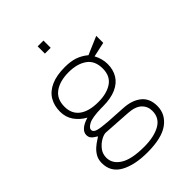

<svg xmlns="http://www.w3.org/2000/svg" viewBox="-254 -838 1124 1124"><g transform="rotate(-45 308.0 -276.0)"><path d="M288 171Q182.5 171 118.2 135.5Q54 100 54 26Q54 -3.5 66.2 -25Q78.5 -46.5 95.8 -61.8Q113 -77 128.2 -86.5Q143.5 -96 149 -101Q139.5 -107 129.5 -113.5Q119.5 -120 112.8 -129.8Q106 -139.5 106 -155Q106 -176 125.8 -193.5Q145.5 -211 183 -222Q143 -244 118.5 -279Q94 -314 94 -360Q94 -409.5 116.2 -446.8Q138.5 -484 184 -504.5Q229.5 -525 299 -525Q347 -525 381.5 -513Q416 -501 446 -476Q451 -478.5 466.8 -485.2Q482.5 -492 502 -500.2Q521.5 -508.5 537.2 -515.2Q553 -522 558 -524V-466L466 -446Q476.5 -427.5 482.8 -405Q489 -382.5 489 -360Q489 -313.5 467.8 -278.2Q446.5 -243 402.8 -223.5Q359 -204 292 -204Q289 -204 286.5 -204Q284 -204 281 -204Q204 -202.5 175.5 -187.5Q147 -172.5 147 -156Q147 -139.5 169.5 -132Q192 -124.5 254 -120Q276.5 -118.5 305.5 -117Q334.5 -115.5 371 -113Q438.5 -109.5 479.8 -76.8Q521 -44 521 19Q521 87 464 129Q407 171 288 171ZM297 134Q379.5 134 429.8 105.8Q480 77.5 480 19Q480 -19.5 453.2 -44.5Q426.5 -69.5 370 -73L198 -84Q182.5 -85 158 -71.8Q133.5 -58.5 114.2 -34.2Q95 -10 95 22Q95 72 144.5 103Q194 134 297 134ZM293 -241Q363.5 -241 406.8 -270.5Q450 -300 450 -362Q450 -426.5 406.8 -457.2Q363.5 -488 293 -488Q221 -488 177 -457Q133 -426 133 -362Q133 -303 174.5 -272Q216 -241 293 -241ZM272 -663V-723H320V-663Z"/></g></svg>

Font: Public Sans Thin Thin
Style: Regular
Weight: 250
Version: Version 2.001